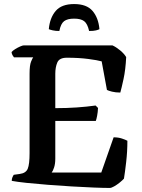

<svg xmlns="http://www.w3.org/2000/svg" viewBox="-20 -928 701 948"><path d="M522 0Q492 0 442 -2Q392 -4 333.5 -7.5Q275 -11 217 -15.5Q159 -20 111.5 -25Q64 -30 38 -35Q38 -45 41.5 -53Q45 -61 48 -65L77 -69Q108 -73 117 -95Q126 -117 126 -172V-564Q126 -606 133.5 -624Q141 -642 144 -645H49Q46 -648 42 -655Q38 -662 37 -671Q43 -678 55 -685.5Q67 -693 79.5 -698.5Q92 -704 98 -704H535Q553 -696 573 -679.5Q593 -663 603 -646Q600 -584 590 -538Q580 -492 574 -471Q551 -471 533 -475.5Q515 -480 508 -484L482 -625Q461 -631 415 -637Q369 -643 310 -643Q273 -643 263 -619.5Q253 -596 253 -564V-394Q310 -394 359.5 -397.5Q409 -401 452 -407L464 -395Q463 -374 459.5 -356Q456 -338 453 -331H253V-145Q253 -119 247 -101Q241 -83 235 -76H480L541 -250Q564 -250 582 -244Q600 -238 609 -233Q609 -180 603 -128Q597 -76 592 -46Q585 -38 571.5 -27Q558 -16 544 -8Q530 0 522 0ZM346 -908Q408 -908 437 -874Q466 -840 471 -784Q466 -781 454 -778Q442 -775 420 -775Q412 -811 395.5 -823.5Q379 -836 346 -836Q313 -836 296.5 -823.5Q280 -811 273 -775Q255 -775 241 -778Q227 -781 221 -784Q226 -840 255 -874Q284 -908 346 -908Z"/></svg>

Font: Texturina 72pt
Style: Bold
Weight: 700
Designer: Guillermo Torres Carreño
Foundry: Omnibus-Type
Version: Version 1.002; ttfautohint (v1.8.3)